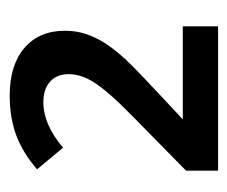

<svg xmlns="http://www.w3.org/2000/svg" viewBox="-57 -708 478 404"><g transform="rotate(-90 182.0 -506.0)"><path d="M24.9 -353.5 136.7 -463.4Q193.8 -519 211.9 -549.3Q228 -575.2 228 -600.6Q228 -625.5 212.2 -639.6Q196.3 -653.8 168.9 -653.8Q122.1 -653.8 73.2 -612.3L27.8 -667Q62 -696.8 99.1 -710.7Q136.2 -724.6 182.6 -724.6Q247.1 -724.6 283.2 -693.6Q319.3 -662.6 319.3 -608.4Q319.3 -585.9 313 -565.9Q306.6 -545.9 293.5 -524.4Q278.3 -501.5 258.3 -480Q241.2 -460.9 132.8 -360.4H328.6V-286.1H24.9Z"/></g></svg>

Font: Viking Open Sans Light
Style: Bold
Weight: 600
Foundry: Ascender Corporation
Version: Version 2.001